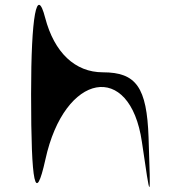

<svg xmlns="http://www.w3.org/2000/svg" viewBox="-20 -831 718 778"><path d="M106 -450C106 -79 123 0 164 -185C241 -538 507 -586 555 -256C591 -9 591 -9 582 -274C575 -477 532 -538 397 -538C284 -538 200 -618 163 -759C129 -891 106 -768 106 -450Z"/></svg>

Font: Venom Sans
Style: Regular
Weight: 400
Version: Version 1.001